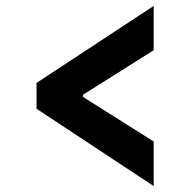

<svg xmlns="http://www.w3.org/2000/svg" viewBox="-20 -624 640 646"><path d="M103 -258V-345L497 -604V-455L259 -305V-298L497 -148V2Z"/></svg>

Font: IBM Plex Sans Hebrew
Style: Bold
Weight: 700
Designer: Mike Abbink, Paul van der Laan, Pieter van Rosmalen, Yanek Iontef
Foundry: Bold Monday
Version: Version 1.2